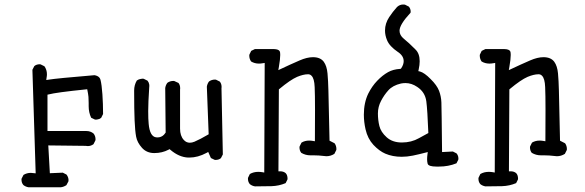

<svg xmlns="http://www.w3.org/2000/svg" viewBox="-20 -689 2540 833"><path d="M364.7 -241.7V-228Q364.7 -201.2 375.5 -178.2L391.6 -170.4Q393.6 -169.9 396.5 -169.9Q399.4 -169.9 403.3 -170.9Q412.1 -171.9 418.9 -177.7L427.2 -194.3Q427.2 -237.8 424.3 -279.8Q421.4 -321.8 416 -342.8Q414.1 -349.6 410.2 -353.5Q402.8 -360.8 389.6 -362.8Q225.6 -349.1 190.4 -343.3L180.7 -341.8L182.1 -352.1Q183.6 -359.9 183.6 -366.7Q183.6 -386.2 172.9 -401.4L156.2 -409.7Q154.3 -410.2 152.3 -410.2Q138.2 -410.2 128.9 -402.3L120.6 -386.2L134.8 63Q119.6 61 113.8 61Q96.2 61 82 69.8L73.7 85.9Q73.2 87.9 73.2 89.8Q73.2 104.5 81.5 113.8Q91.3 121.6 104 123.5H243.7Q256.3 122.1 268.1 114.3L276.9 97.7Q277.3 95.7 277.3 91.6Q277.3 87.4 275.4 81.1Q273.4 74.7 268.6 68.4L252.4 60.1L196.3 62.5L189.5 -58.1L351.6 -56.2Q356.4 -55.2 360.8 -55.2Q374.5 -55.2 385.7 -63.5L394 -80.1Q394.5 -82 394.5 -84Q394.5 -98.6 386.2 -109.4Q373 -120.6 354.5 -120.6H186V-278.3Q199.2 -281.7 212.9 -283.9Q226.6 -286.1 247.1 -289.1Q286.1 -294.4 358.4 -301.8Q362.8 -280.3 363.8 -268.6Q364.7 -253.4 364.7 -241.7Z M915 4.9Q929.2 4.9 938.5 -2.9L946.8 -19L940.9 -306.2Q941.4 -309.1 941.4 -311.5Q941.4 -325.7 933.6 -335L917 -343.3Q915 -343.8 913.1 -343.8Q897.9 -343.8 886.7 -335.4Q879.4 -325.7 877.4 -313L885.3 -106.4Q848.1 -84.5 823.7 -74.2Q813 -69.8 803.7 -69.8Q788.1 -69.8 777.3 -82Q761.2 -99.6 761.2 -130.9V-300.3Q761.7 -303.2 761.7 -305.7Q761.7 -319.8 754.4 -329.1L736.3 -337.4Q734.4 -337.9 732.4 -337.9Q717.3 -337.9 706.1 -329.6Q698.7 -319.8 696.8 -307.1L698.7 -113.8Q694.3 -107.9 691.4 -104.5Q679.7 -92.8 663.6 -92.8Q660.2 -92.8 656.7 -93.3Q629.9 -97.2 625 -151.9Q623 -170.9 623 -207.3Q623 -243.7 627.4 -310.1Q627.9 -313.5 627.9 -316.2Q627.9 -318.8 627.4 -322.8Q626 -331.5 620.1 -338.9L603.5 -347.2Q601.6 -347.7 598.6 -347.7Q595.7 -347.7 591.3 -346.7Q582 -345.7 573.7 -339.8Q562 -320.3 562 -295.9Q562 -211.9 564 -166.5Q565.9 -121.1 570.6 -95.9Q575.2 -70.8 596.2 -47.4Q616.7 -24.9 649.4 -24.9Q683.6 -24.9 711.4 -39.6L715.8 -42L719.7 -38.6Q756.8 -7.3 795.9 -5.4Q798.8 -5.4 801.8 -5.4Q838.4 -5.4 876.5 -25.9L883.3 -29.8L895 -3.4L911.1 4.4Q913.1 4.9 915 4.9Z M1326.7 -15.1H1340.8Q1362.8 -15.1 1385.7 -12.2Q1391.1 -11.2 1396 -11.2Q1414.6 -11.2 1430.7 -21.5L1439 -38.1Q1439.5 -40 1439.5 -42Q1439.5 -56.6 1431.6 -67.4L1409.7 -78.6L1404.8 -296.4Q1403.8 -338.4 1400.9 -370.6Q1397.9 -402.8 1384.8 -420.9Q1370.1 -440.9 1337.9 -440.9Q1312 -440.9 1279.8 -426.8Q1241.2 -410.2 1187.5 -384.8L1189.9 -398.4Q1195.8 -432.1 1195.8 -450.7Q1195.8 -462.4 1193.8 -466.3Q1189 -475.6 1168 -476.1H1085.9L1069.8 -468.3L1062 -452.1Q1061.5 -450.2 1061.5 -448.2Q1061.5 -433.6 1069.3 -422.4Q1084.5 -413.1 1103.5 -413.1Q1111.3 -413.1 1119.6 -414.6L1128.4 -416L1126.5 59.6L1118.2 58.1Q1108.9 56.6 1100.6 56.6Q1080.1 56.6 1064 65.9L1056.2 82Q1055.7 84 1055.7 85.9Q1055.7 100.6 1064 109.9Q1073.7 117.7 1086.4 119.6Q1123 119.6 1158.2 118.7Q1190.4 117.7 1219.2 105.5L1227.1 89.8Q1227.5 87.9 1227.5 86.2Q1227.5 84.5 1227.3 82Q1227.1 79.6 1226.6 76.9Q1226.1 74.2 1225.1 71.3Q1223.1 65.9 1219.2 62Q1210 54.2 1195.3 54.2H1188L1189.9 -301.3Q1216.3 -323.2 1235.4 -336.2Q1254.4 -349.1 1269 -355.5Q1296.4 -366.7 1314.9 -366.7Q1316.4 -366.7 1318.4 -366.7Q1326.2 -366.2 1331.5 -360.4Q1343.8 -348.6 1345.2 -311Q1346.7 -278.8 1346.7 -211.4Q1346.7 -144 1346.2 -76.2L1337.4 -77.6Q1329.1 -79.1 1321.3 -79.1Q1302.7 -79.1 1288.1 -70.3L1279.8 -53.7Q1279.3 -51.8 1279.3 -49.8Q1279.3 -35.6 1287.1 -25.9Q1305.2 -15.1 1326.7 -15.1Z M1884.3 33.7Q1925.8 33.7 1960.4 19.5L1968.3 3.9Q1968.8 2 1968.8 -0.2Q1968.8 -2.4 1968.5 -5.4Q1968.3 -8.3 1967.3 -11.7Q1965.3 -18.1 1960.9 -23.4L1944.8 -31.7L1897.9 -29.3Q1896 -217.8 1895 -244.6Q1894 -271 1884.8 -295.2Q1875.5 -319.3 1848.1 -346.2Q1821.3 -373.5 1801.8 -378.9L1794.9 -380.4L1796.4 -387.2Q1800.8 -407.2 1800.8 -423.3Q1800.8 -456.5 1782.7 -474.1Q1753.9 -503.4 1731.9 -521Q1713.4 -536.1 1713.4 -555.7Q1713.4 -582.5 1761.2 -633.8Q1761.7 -635.7 1761.7 -639.6Q1761.7 -643.6 1760 -649.2Q1758.3 -654.8 1753.9 -660.2L1736.8 -668.9Q1733.4 -669.4 1728.5 -669.4Q1714.4 -669.4 1702.6 -658.7Q1683.6 -637.7 1668.5 -614.7Q1650.4 -587.4 1650.4 -556.6Q1650.4 -535.6 1659.2 -514.6Q1669.9 -488.3 1705.1 -464.4Q1731.4 -447.3 1731.4 -423.8Q1731.4 -409.2 1721.2 -393.6L1718.8 -390.6L1715.3 -390.1Q1685.5 -388.2 1663.6 -376Q1639.2 -362.3 1616.5 -338.6Q1593.8 -314.9 1577.6 -282.7Q1558.6 -243.2 1558.6 -191.4Q1558.6 -160.2 1565.9 -127.9Q1575.2 -87.4 1600.1 -60.5Q1625.5 -33.7 1651.4 -22.5Q1683.1 -8.8 1723.1 -8.8Q1746.1 -8.8 1771.2 -13.9Q1796.4 -19 1835.9 -29.3L1834.5 -18.6Q1833 -8.3 1833 2Q1833 12.2 1835.4 21.5Q1839.4 33.7 1874 33.7H1874.5Q1879.4 33.7 1884.3 33.7ZM1633.3 -251.5Q1646.5 -276.9 1664.6 -296.9Q1683.6 -318.4 1719.7 -326.7Q1729.5 -328.6 1739.3 -328.6Q1765.6 -328.6 1790 -312Q1824.2 -289.6 1829.6 -249.5Q1834.5 -212.4 1838.4 -111.8L1797.4 -89.4Q1764.6 -70.8 1723.6 -70.8Q1682.6 -70.8 1657.5 -93.5Q1632.3 -116.2 1626 -142.1Q1619.6 -168 1619.6 -196.8Q1619.6 -225.6 1633.3 -251.5Z M2326.7 -15.1H2340.8Q2362.8 -15.1 2385.7 -12.2Q2391.1 -11.2 2396 -11.2Q2414.6 -11.2 2430.7 -21.5L2439 -38.1Q2439.5 -40 2439.5 -42Q2439.5 -56.6 2431.6 -67.4L2409.7 -78.6L2404.8 -296.4Q2403.8 -338.4 2400.9 -370.6Q2397.9 -402.8 2384.8 -420.9Q2370.1 -440.9 2337.9 -440.9Q2312 -440.9 2279.8 -426.8Q2241.2 -410.2 2187.5 -384.8L2189.9 -398.4Q2195.8 -432.1 2195.8 -450.7Q2195.8 -462.4 2193.8 -466.3Q2189 -475.6 2168 -476.1H2085.9L2069.8 -468.3L2062 -452.1Q2061.5 -450.2 2061.5 -448.2Q2061.5 -433.6 2069.3 -422.4Q2084.5 -413.1 2103.5 -413.1Q2111.3 -413.1 2119.6 -414.6L2128.4 -416L2126.5 59.6L2118.2 58.1Q2108.9 56.6 2100.6 56.6Q2080.1 56.6 2064 65.9L2056.2 82Q2055.7 84 2055.7 85.9Q2055.7 100.6 2064 109.9Q2073.7 117.7 2086.4 119.6Q2123 119.6 2158.2 118.7Q2190.4 117.7 2219.2 105.5L2227.1 89.8Q2227.5 87.9 2227.5 86.2Q2227.5 84.5 2227.3 82Q2227.1 79.6 2226.6 76.9Q2226.1 74.2 2225.1 71.3Q2223.1 65.9 2219.2 62Q2210 54.2 2195.3 54.2H2188L2189.9 -301.3Q2216.3 -323.2 2235.4 -336.2Q2254.4 -349.1 2269 -355.5Q2296.4 -366.7 2314.9 -366.7Q2316.4 -366.7 2318.4 -366.7Q2326.2 -366.2 2331.5 -360.4Q2343.8 -348.6 2345.2 -311Q2346.7 -278.8 2346.7 -211.4Q2346.7 -144 2346.2 -76.2L2337.4 -77.6Q2329.1 -79.1 2321.3 -79.1Q2302.7 -79.1 2288.1 -70.3L2279.8 -53.7Q2279.3 -51.8 2279.3 -49.8Q2279.3 -35.6 2287.1 -25.9Q2305.2 -15.1 2326.7 -15.1Z"/></svg>

Font: Bakudai
Style: ExtraLight
Weight: 200
Version: Version 1.48